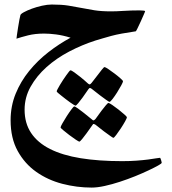

<svg xmlns="http://www.w3.org/2000/svg" viewBox="-20 -351 777 865"><path d="M708.5 382.3Q708.5 385.7 691.9 395Q675.3 404.3 648.9 416.7Q622.6 429.2 588.9 442.9Q555.2 456.5 520 468Q484.9 479.5 451.7 486.8Q418.5 494.1 393.1 494.1Q326.2 494.1 260.7 477.1Q195.3 460 143.3 423.3Q91.3 386.7 59.6 329.1Q27.8 271.5 27.8 190.9Q27.8 127 50.5 71.3Q73.2 15.6 111.3 -31.2Q149.4 -78.1 197.8 -115.7Q246.1 -153.3 297.9 -181.2Q263.2 -191.9 233.2 -195.8Q203.1 -199.7 178.7 -199.7Q138.2 -199.7 106.4 -191.7Q74.7 -183.6 54.2 -176.8Q54.2 -179.2 56.4 -194.3Q58.6 -209.5 61.5 -227.8Q64.5 -246.1 67.4 -262.2Q70.3 -278.3 71.8 -282.2Q72.3 -287.6 87.4 -295.9Q102.5 -304.2 123.8 -312Q145 -319.8 169.2 -325.2Q193.4 -330.6 213.4 -330.6Q257.8 -330.6 288.3 -325.7Q318.8 -320.8 346.9 -315.2Q375 -309.6 405.8 -304.7Q436.5 -299.8 481.4 -299.8Q503.4 -299.8 537.6 -302Q571.8 -304.2 608.4 -304.2Q619.1 -304.2 626.5 -303.2Q633.8 -302.2 633.8 -300.8Q633.8 -298.8 627.4 -284.4Q621.1 -270 613.8 -253.7Q606.4 -237.3 599.6 -223.6Q592.8 -210 591.8 -210Q555.7 -204.6 528.8 -199.7Q502 -194.8 481.4 -189.2Q460.9 -183.6 443.8 -178.5Q426.8 -173.3 410.2 -168.5Q349.1 -148.9 291.5 -118.7Q233.9 -88.4 189.5 -48.6Q145 -8.8 117.9 39.6Q90.8 87.9 90.8 143.1Q90.8 204.1 120.1 248Q149.4 292 205.6 320.3Q261.7 348.6 343.5 361.8Q425.3 375 530.3 375Q564.9 375 594.7 372.8Q624.5 370.6 647 367.7Q669.4 364.7 683.3 362.3Q697.3 359.9 701.2 359.9Q701.7 359.9 703.1 363Q704.6 366.2 705.8 370.4Q707 374.5 707.8 378.2Q708.5 381.8 708.5 382.3ZM450.7 -48.8Q454.6 -48.8 468 -39.8Q481.4 -30.8 496.3 -19.5Q511.2 -8.3 522.7 2Q534.2 12.2 534.2 15.1Q534.2 19 526.1 33.9Q518.1 48.8 507.6 65.4Q497.1 82 487.1 95Q477.1 107.9 473.1 107.9Q471.2 107.9 458.3 98.9Q445.3 89.8 430.7 78.6Q414.1 65.9 392.6 48.8Q387.2 44.9 384.3 45.4Q382.8 45.4 378.4 50.8Q363.8 71.3 352.1 88.4Q341.8 102.5 332.5 113.8Q323.2 125 319.8 125Q318.4 125 311.8 120.8Q305.2 116.7 295.4 109.9Q285.6 103 275.4 95Q265.1 86.9 256.1 79.8Q247.1 72.8 241.2 67.6Q235.4 62.5 235.4 60.5Q235.4 58.1 239.5 50.3Q243.7 42.5 249.8 32Q255.9 21.5 263.7 9.8Q271.5 -2 278.3 -11.5Q285.2 -21 290.3 -27.6Q295.4 -34.2 297.4 -34.2Q301.8 -34.2 314.9 -24.9Q328.1 -15.6 341.8 -4.4Q357.9 8.3 376.5 25.4Q380.9 29.3 384.3 29.3Q386.7 29.3 392.6 22.5Q408.2 2.9 419.9 -12.7Q430.2 -26.4 439.2 -37.6Q448.2 -48.8 450.7 -48.8ZM468.3 112.8Q472.2 112.8 485.6 121.8Q499 130.9 513.9 142.6Q528.8 154.3 540.3 164.6Q551.8 174.8 551.8 177.2Q551.8 181.2 543.5 196Q535.2 210.9 524.4 227.3Q513.7 243.7 503.7 256.8Q493.7 270 490.7 270Q488.8 270 475.8 260.7Q462.9 251.5 448.2 240.7Q431.6 228 410.2 210.9Q404.8 207.5 400.9 207.5Q399.4 207.5 398.7 209.2Q397.9 210.9 396 212.9Q381.3 233.4 369.6 250Q359.4 264.2 349.9 275.6Q340.3 287.1 337.4 287.1Q335 287.1 321.3 278.1Q307.6 269 292.5 257.6Q277.3 246.1 265.1 235.8Q252.9 225.6 252.9 223.1Q252.9 219.2 261.5 204.1Q270 189 281 171.9Q292 154.8 302 141.6Q312 128.4 314 128.4Q318.4 128.4 331.3 137.7Q344.2 147 358.4 158.2Q375 170.9 394 187Q398.4 191.4 400.9 191.4Q404.3 191.4 410.2 185.1Q424.8 165 436.5 148.9Q446.8 135.3 456.3 124Q465.8 112.8 468.3 112.8Z"/></svg>

Font: Accordance
Style: Bold
Weight: 700
Version: Version 1.2 (build January 31, 2020) Miklal Software Solutio